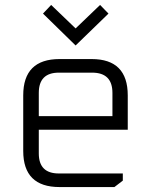

<svg xmlns="http://www.w3.org/2000/svg" viewBox="-20 -757 612 777"><path d="M74 -146V-371Q74 -518 221 -518H351Q497 -518 497 -371V-232H137V-136Q137 -55 218 -55H477V-26L443 0H221Q74 0 74 -146ZM137 -287H435V-381Q435 -463 353 -463H218Q137 -463 137 -381ZM154 -702 187 -737 286 -642 385 -737 419 -702 286 -573Z"/></svg>

Font: Oxanium Light
Style: Regular
Weight: 300
Designer: Severin Meyer
Version: Version 1.000